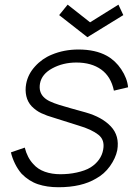

<svg xmlns="http://www.w3.org/2000/svg" viewBox="-20 -791 580 826"><path d="M234.5 -726 271 -771 367.5 -695 489.5 -771 510.5 -726 356 -631ZM470 -401Q457.5 -461.5 415.5 -491.8Q373.5 -522 308.5 -522Q251 -522 205 -497Q159.5 -472.5 152 -431.5Q149 -413.5 152.8 -399.5Q156.5 -385.5 166.8 -374.5Q177 -363.5 194.2 -355.2Q211.5 -347 235.5 -339.5Q258 -332.5 285.8 -324.8Q313.5 -317 348 -307.5Q419 -287.5 457 -247Q495 -206.5 484.5 -145Q477.5 -110.5 453 -76Q428.5 -42 393.5 -23Q331 14.5 231.5 14.5Q182 14.5 143.2 1.5Q104.5 -11.5 73 -43.5Q56.5 -62.5 44.5 -87Q32.5 -111.5 27 -135.5L86.5 -156Q97.5 -112.5 123 -85.5Q142.5 -63 172.8 -52.2Q203 -41.5 239.5 -41.5Q256.5 -41.5 274.8 -43.2Q293 -45 310 -48.8Q327 -52.5 342.5 -58Q358 -63.5 370 -71Q391.5 -84.5 405.8 -104.2Q420 -124 424 -148Q431.5 -189.5 403 -211.5Q389 -222.5 367.8 -232.5Q346.5 -242.5 317.5 -251L214.5 -283.5Q197 -288.5 183.2 -293.5Q169.5 -298.5 157.8 -304Q146 -309.5 136 -316.8Q126 -324 116.5 -333.5Q99 -352 93.2 -377.5Q87.5 -403 92.5 -430Q100 -471.5 130.5 -505Q161 -539 203 -556Q255.5 -578 317.5 -578Q390.5 -578 439.5 -551Q476.5 -530.5 501.5 -493Q527.5 -454 531 -415.5Z"/></svg>

Font: Russisch Sans Light
Style: Italic
Weight: 300
Italic angle: -10°
Designer: Michael Sharanda (font) & Cristiano Sobral (main changes)
Foundry: Michael Sharanda
Version: Version 2.00;September 8, 2020;FontCreator 13.0.0.2681 64-bi